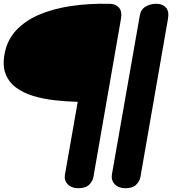

<svg xmlns="http://www.w3.org/2000/svg" viewBox="-74 -999 953 1019"><path d="M342 0Q306 0 285.5 -21Q265 -42 271 -73.5L338.5 -458.5Q276.5 -460 215.5 -467Q154.5 -474 101.8 -490Q49 -506 10.8 -534.5Q-27.5 -563 -44.5 -607Q-61.5 -651 -49.5 -714.5Q-36 -786.5 11.2 -837.5Q58.5 -888.5 132.5 -920.5Q206.5 -952.5 301.5 -966.8Q396.5 -981 505.5 -979Q539 -979 557 -959Q575 -939 568 -899L422 -61Q418.5 -38 399.5 -19Q380.5 0 342 0ZM592 0Q555.5 0 535.2 -21Q515 -42 520 -73.5L668 -917Q673.5 -949.5 699 -964.2Q724.5 -979 755 -979Q788.5 -979 806.5 -959Q824.5 -939 817.5 -899L671.5 -61Q668 -38 649 -19Q630 0 592 0Z"/></svg>

Font: Edu QLD Hand
Style: Regular
Weight: 400
Designer: Tina and Corey Anderson, Eben Sorkin
Foundry: Sorkin Type Co.
Version: Version 2.000